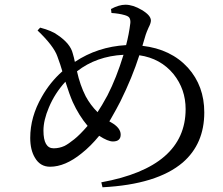

<svg xmlns="http://www.w3.org/2000/svg" viewBox="-20 -777 945 813"><path d="M414 16 409 -5Q766 -70 766 -315Q766 -399 715 -463Q660 -530 570 -543Q540 -449 490 -348Q476 -320 449 -273Q445 -266 443 -263L450 -259Q491 -236 491 -207Q491 -178 458 -178Q437 -178 400 -202Q364 -158 326 -128Q256 -71 192 -71Q150 -71 128 -109Q108 -142 108 -193Q108 -282 157 -367Q192 -429 244 -475Q241 -485 235 -504Q227 -528 223 -538Q208 -582 139 -648L150 -660Q200 -647 225 -628Q278 -592 288 -551Q293 -535 297 -515Q393 -579 514 -586Q526 -631 532 -680Q533 -695 527 -703Q522 -709 508 -713Q484 -720 452 -722L450 -739Q484 -757 511 -757Q543 -757 580 -735Q619 -712 619 -690Q619 -679 609 -660Q601 -642 597 -630L583 -583Q704 -569 776 -490Q845 -413 845 -301Q845 -168 754 -89Q645 4 414 16ZM207 -149Q231 -149 253 -159Q269 -167 294 -187Q317 -205 351 -244Q314 -288 288 -345Q274 -377 257 -431Q212 -382 187 -322Q164 -268 164 -224Q164 -149 207 -149ZM393 -302Q410 -327 435 -373Q473 -447 503 -545Q388 -539 306 -475Q319 -416 343 -369Q363 -332 393 -302Z"/></svg>

Font: GenRyuMin TW M
Style: Regular
Weight: 500
Version: Version 1.501;PS 1;hotconv 16.6.51;makeotf.lib2.5.65220